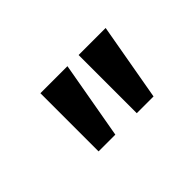

<svg xmlns="http://www.w3.org/2000/svg" viewBox="-43 -832 462 462"><g transform="rotate(-45 187.5 -601.0)"><path d="M98 -700H190L155 -502H98ZM228 -700H320L285 -502H228Z"/></g></svg>

Font: PT Sans Caption
Style: Regular
Weight: 400
Designer: A.Korolkova, O.Umpeleva, V.Yefimov
Foundry: ParaType Ltd
Version: Version 2.004W OFL